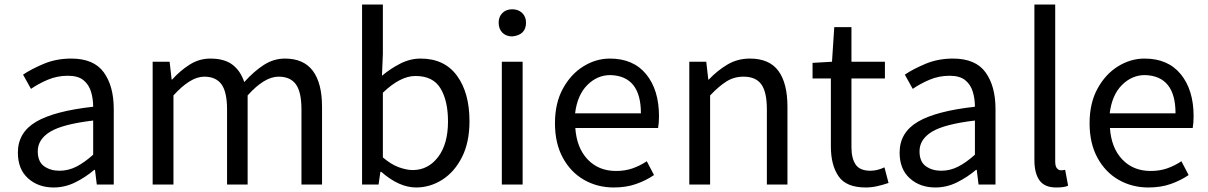

<svg xmlns="http://www.w3.org/2000/svg" viewBox="-20 -816 5340 849"><path d="M217 13Q149 13 104 -27.5Q59 -68 59 -141Q59 -230 139.5 -277.5Q220 -325 392 -344Q392 -379 382.5 -410.5Q373 -442 349 -461.5Q325 -481 280 -481Q233 -481 191.5 -463.5Q150 -446 117 -423L82 -486Q119 -511 174 -534Q229 -557 295 -557Q395 -557 439 -496Q483 -435 483 -334V0H408L400 -65H397Q358 -32 312.5 -9.5Q267 13 217 13ZM243 -61Q282 -61 317.5 -79Q353 -97 392 -132V-283Q257 -267 202 -233.5Q147 -200 147 -147Q147 -101 175 -81Q203 -61 243 -61Z M655 0V-543H730L739 -464H741Q777 -504 819 -530.5Q861 -557 910 -557Q973 -557 1008.5 -529.5Q1044 -502 1060 -453Q1102 -500 1146 -528.5Q1190 -557 1240 -557Q1323 -557 1363.5 -502.5Q1404 -448 1404 -344V0H1313V-332Q1313 -409 1288.5 -443Q1264 -477 1212 -477Q1149 -477 1075 -394V0H984V-332Q984 -409 959.5 -443Q935 -477 883 -477Q822 -477 747 -394V0Z M1820 13Q1745 13 1666 -56H1662L1654 0H1581V-796H1673V-578L1669 -481Q1707 -513 1750.5 -535Q1794 -557 1840 -557Q1945 -557 2000.5 -481.5Q2056 -406 2056 -280Q2056 -187 2023 -121.5Q1990 -56 1936 -21.5Q1882 13 1820 13ZM1805 -64Q1873 -64 1917 -121.5Q1961 -179 1961 -279Q1961 -370 1928 -425Q1895 -480 1817 -480Q1750 -480 1673 -406V-120Q1709 -89 1743.5 -76.5Q1778 -64 1805 -64Z M2199 0V-543H2291V0ZM2245 -655Q2218 -655 2201.5 -671.5Q2185 -688 2185 -716Q2185 -742 2201.5 -758.5Q2218 -775 2245 -775Q2272 -775 2289 -758.5Q2306 -742 2306 -716Q2306 -661 2245 -655Z M2694 13Q2622 13 2563 -20.5Q2504 -54 2469 -118Q2434 -182 2434 -271Q2434 -360 2469 -424Q2504 -488 2559.5 -522.5Q2615 -557 2677 -557Q2781 -557 2837.5 -487.5Q2894 -418 2894 -302Q2894 -272 2890 -250H2524Q2530 -162 2578.5 -111Q2627 -60 2704 -60Q2744 -60 2777 -71.5Q2810 -83 2840 -103L2872 -42Q2837 -18 2793 -2.5Q2749 13 2694 13ZM2523 -315H2814Q2814 -480 2679 -484Q2621 -484 2577 -440Q2533 -396 2523 -315Z M3028 0V-543H3103L3112 -464H3114Q3152 -504 3196.5 -530.5Q3241 -557 3296 -557Q3382 -557 3422 -502.5Q3462 -448 3462 -344V0H3371V-332Q3371 -409 3346.5 -443Q3322 -477 3268 -477Q3226 -477 3192.5 -456Q3159 -435 3120 -394V0Z M3808 13Q3722 13 3688 -36.5Q3654 -86 3654 -168V-469H3573V-538L3659 -543L3669 -696H3745V-543H3893V-469H3745V-165Q3745 -116 3763.5 -88.5Q3782 -61 3829 -61Q3859 -61 3891 -76L3909 -7Q3886 1 3860 7Q3834 13 3808 13Z M4116 13Q4048 13 4003 -27.5Q3958 -68 3958 -141Q3958 -230 4038.5 -277.5Q4119 -325 4291 -344Q4291 -379 4281.5 -410.5Q4272 -442 4248 -461.5Q4224 -481 4179 -481Q4132 -481 4090.5 -463.5Q4049 -446 4016 -423L3981 -486Q4018 -511 4073 -534Q4128 -557 4194 -557Q4294 -557 4338 -496Q4382 -435 4382 -334V0H4307L4299 -65H4296Q4257 -32 4211.5 -9.5Q4166 13 4116 13ZM4142 -61Q4181 -61 4216.5 -79Q4252 -97 4291 -132V-283Q4156 -267 4101 -233.5Q4046 -200 4046 -147Q4046 -101 4074 -81Q4102 -61 4142 -61Z M4650 13Q4599 13 4576.5 -18.5Q4554 -50 4554 -108V-796H4646V-102Q4646 -81 4653.5 -72Q4661 -63 4671 -63Q4679 -63 4690 -65L4703 5Q4688 13 4650 13Z M5058 13Q4986 13 4927 -20.5Q4868 -54 4833 -118Q4798 -182 4798 -271Q4798 -360 4833 -424Q4868 -488 4923.5 -522.5Q4979 -557 5041 -557Q5145 -557 5201.5 -487.5Q5258 -418 5258 -302Q5258 -272 5254 -250H4888Q4894 -162 4942.5 -111Q4991 -60 5068 -60Q5108 -60 5141 -71.5Q5174 -83 5204 -103L5236 -42Q5201 -18 5157 -2.5Q5113 13 5058 13ZM4887 -315H5178Q5178 -480 5043 -484Q4985 -484 4941 -440Q4897 -396 4887 -315Z"/></svg>

Font: Gothic Nguyen
Style: Regular
Weight: 400
Designer: MORI Takayuki
Version: Version 1.220;July 21, 2023;FontCreator 14.0.0.2814 64-bit